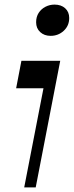

<svg xmlns="http://www.w3.org/2000/svg" viewBox="-20 -815 321 835"><path d="M200.2 -659.1Q172.5 -659.1 154.8 -675.5Q137.1 -691.9 137.1 -718.2Q137.1 -741.7 148.1 -758.8Q159.2 -776 177.6 -785.5Q196 -795 217.2 -795Q245.9 -795 263.4 -779.1Q281 -763.2 281 -736.8Q281 -703.1 257.2 -681.1Q233.4 -659.1 200.2 -659.1ZM85.3 0 169.1 -431.2H50.2L73.1 -550.5H241.9L135.3 0Z"/></svg>

Font: Savate ExtraLight
Style: Italic
Weight: 200
Italic angle: -11°
Designer: Max Esnée
Foundry: Plomb Type
Version: Version 2.000